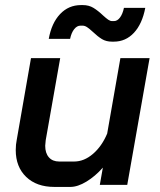

<svg xmlns="http://www.w3.org/2000/svg" viewBox="-20 -728 629 756"><path d="M42 -137Q42 -159 46 -178L102 -499H217L160 -176Q158 -160 158 -154Q158 -125 172.5 -108.5Q187 -92 213 -92H272Q311 -92 346 -122Q381 -152 402 -202L454 -499H569L481 0H373L385 -68Q355 -34 320.5 -13Q286 8 257 8H194Q124 8 83 -31.5Q42 -71 42 -137ZM345 -603Q332 -615 323 -621Q314 -627 305 -627H297Q283 -627 272 -613Q261 -599 256 -575H172Q183 -637 216.5 -672.5Q250 -708 299 -708H306Q330 -708 348 -697Q366 -686 386 -667Q398 -656 406 -650.5Q414 -645 421 -645H429Q442 -645 452.5 -659Q463 -673 468 -697H552Q540 -634 507.5 -599Q475 -564 428 -564H421Q398 -564 381.5 -574Q365 -584 345 -603Z"/></svg>

Font: Bai Jamjuree SemiBold
Style: Italic
Weight: 600
Italic angle: -10°
Version: Version 1.000; ttfautohint (v1.6)